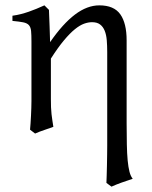

<svg xmlns="http://www.w3.org/2000/svg" viewBox="-20 -489 574 724"><path d="M354.5 -468.8Q409.7 -468.8 433.6 -435.1Q457.5 -401.4 457.5 -336.9V-23.9Q457.5 21 458.3 55.7Q459 90.3 461.4 116Q463.9 141.6 468.3 158.7Q472.7 175.8 480.5 185.1Q459.5 191.9 438.5 199.5Q417.5 207 400.4 214.8L381.3 200.7Q381.8 190.9 382.3 173.1Q382.8 155.3 383.3 134.8Q383.8 114.3 384 94Q384.3 73.7 384.3 59.6V-293Q384.3 -316.9 382.6 -337.4Q380.9 -357.9 374.8 -373Q368.7 -388.2 357.4 -396.7Q346.2 -405.3 327.1 -405.3Q313 -405.3 297.1 -399.7Q281.2 -394 262.5 -378.9Q243.7 -363.8 221.2 -336.9Q198.7 -310.1 171.9 -268.1V-115.2Q171.9 -98.1 172.4 -84.5Q172.9 -70.8 174.3 -58.6Q175.8 -46.4 177.5 -34.7Q179.2 -22.9 181.2 -10.7Q164.6 -4.4 147.2 1.2Q129.9 6.8 112.3 14.6L93.3 0Q94.2 -9.8 95.2 -23.7Q96.2 -37.6 96.9 -52.5Q97.7 -67.4 98.1 -81.8Q98.6 -96.2 98.6 -107.4V-332.5Q98.6 -357.9 97.2 -372.3Q95.7 -386.7 88.9 -394.3Q82 -401.9 67.6 -404.8Q53.2 -407.7 26.9 -410.2V-429.7Q44.4 -432.1 59.3 -436Q74.2 -439.9 88.4 -444.8Q102.5 -449.7 116.9 -455.6Q131.3 -461.4 147.5 -468.8L164.6 -451.7Q166 -417.5 167 -390.6L168.9 -330.1Q216.8 -399.4 262.7 -434.1Q308.6 -468.8 354.5 -468.8Z"/></svg>

Font: Gentium Unicode
Style: Regular
Weight: 400
Version: Version 1.009